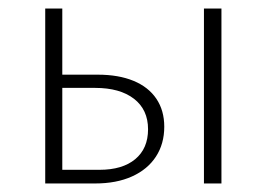

<svg xmlns="http://www.w3.org/2000/svg" viewBox="-20 -430 625 450"><path d="M86 0V-410H126V-32H213Q267 -32 297 -57Q327 -82 327 -127Q327 -173 294 -198.5Q261 -224 203 -224H114V-255H209Q258 -255 293 -240.5Q328 -226 346.5 -198.5Q365 -171 365 -133Q365 -93 345.5 -63Q326 -33 289.5 -16.5Q253 0 203 0ZM458 0V-410H499V0Z"/></svg>

Font: Ysabeau ExtraLight
Style: Regular
Weight: 250
Designer: Christian Thalmann (Catharsis Fonts)
Version: Version 2.002